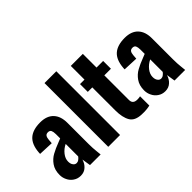

<svg xmlns="http://www.w3.org/2000/svg" viewBox="-93 -1263 1725 1725"><g transform="rotate(-45 770.0 -400.0)"><path d="M98 -11C78 -24 63 -42 53 -63C42 -84 37 -107 37 -130C37 -173 47 -208 67 -236C86 -263 110 -285 138 -300C165 -315 200 -331 243 -347L273 -359V-413C273 -434 270 -449 265 -460C259 -471 249 -476 234 -476C219 -476 209 -471 203 -462C197 -453 193 -439 192 -422L189 -382L47 -388L48 -407C53 -470 72 -516 105 -545C138 -574 186 -588 247 -588C304 -588 346 -572 375 -541C404 -510 418 -467 418 -412V-143C418 -106 420 -75 423 -49C426 -22 427 -6 428 0H293C290 -19 286 -47 280 -83C272 -56 259 -34 240 -17C221 1 197 10 168 10C141 10 118 3 98 -11ZM250 -107C259 -114 267 -121 273 -130V-289C244 -275 221 -256 203 -233C185 -210 176 -186 176 -162C176 -142 180 -126 189 -115C197 -103 208 -97 222 -97C231 -97 241 -100 250 -107Z M525 -810H675V0H525Z M831 -46C811 -80 801 -127 801 -188V-479H744V-578H801V-752H954V-578H1038V-479H954V-166C954 -148 959 -135 969 -127C978 -119 992 -115 1011 -115C1022 -115 1035 -116 1048 -119V-1C1044 0 1032 2 1013 5C994 8 970 8 943 7C888 5 850 -13 831 -46Z M1172 -11C1152 -24 1137 -42 1127 -63C1116 -84 1111 -107 1111 -130C1111 -173 1121 -208 1141 -236C1160 -263 1184 -285 1212 -300C1239 -315 1274 -331 1317 -347L1347 -359V-413C1347 -434 1344 -449 1339 -460C1333 -471 1323 -476 1308 -476C1293 -476 1283 -471 1277 -462C1271 -453 1267 -439 1266 -422L1263 -382L1121 -388L1122 -407C1127 -470 1146 -516 1179 -545C1212 -574 1260 -588 1321 -588C1378 -588 1420 -572 1449 -541C1478 -510 1492 -467 1492 -412V-143C1492 -106 1494 -75 1497 -49C1500 -22 1501 -6 1502 0H1367C1364 -19 1360 -47 1354 -83C1346 -56 1333 -34 1314 -17C1295 1 1271 10 1242 10C1215 10 1192 3 1172 -11ZM1324 -107C1333 -114 1341 -121 1347 -130V-289C1318 -275 1295 -256 1277 -233C1259 -210 1250 -186 1250 -162C1250 -142 1254 -126 1263 -115C1271 -103 1282 -97 1296 -97C1305 -97 1315 -100 1324 -107Z"/></g></svg>

Font: Oswald SemiBold
Style: Regular
Weight: 400
Version: Version